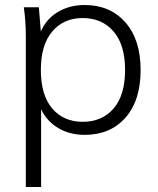

<svg xmlns="http://www.w3.org/2000/svg" viewBox="-20 -530 631 766"><path d="M83 216V-389Q83 -416 81 -444.5Q79 -473 75 -501H135L143 -404Q164 -454 210.5 -482Q257 -510 318 -510Q419 -510 480 -441Q541 -372 541 -251Q541 -129 480.5 -60.5Q420 8 318 8Q258 8 212.5 -19Q167 -46 144 -94V216ZM310 -44Q387 -44 433 -97Q479 -150 479 -251Q479 -351 433 -404.5Q387 -458 310 -458Q234 -458 188.5 -404.5Q143 -351 143 -251Q143 -150 188.5 -97Q234 -44 310 -44Z"/></svg>

Font: Mulish Light
Style: Regular
Weight: 300
Designer: Vernon Adams
Foundry: Vernon Adams
Version: Version 3.603; ttfautohint (v1.8.3)